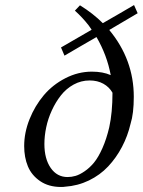

<svg xmlns="http://www.w3.org/2000/svg" viewBox="-20 -724 562 756"><path d="M246.1 -26.9Q261.7 -26.9 277.6 -31.5Q293.5 -36.1 313.2 -49.6Q333 -63 350.1 -83.7Q367.2 -104.5 383.3 -140.6Q399.4 -176.8 410.2 -223.1Q422.9 -280.8 422.9 -358.9Q410.2 -381.3 387 -394.3Q363.8 -407.2 333 -407.2Q299.3 -407.2 270 -391.1Q240.7 -375 220 -348.6Q199.2 -322.3 184.1 -289.3Q168.9 -256.3 161.9 -222.4Q154.8 -188.5 154.8 -157.2Q154.8 -98.6 179.7 -62.7Q204.6 -26.9 246.1 -26.9ZM75.2 -148.9Q75.2 -201.7 96.2 -254.4Q117.2 -307.1 152.1 -348.6Q187 -390.1 237.3 -416Q287.6 -441.9 341.8 -441.9Q385.3 -441.9 416 -428.2Q401.4 -506.8 359.9 -578.1Q338.9 -566.4 296.9 -541.7Q254.9 -517.1 233.9 -504.9L220.2 -537.1L340.8 -606.9Q338.9 -609.9 335 -615.5Q331.1 -621.1 329.1 -624Q304.7 -655.3 274.9 -682.1L294.9 -703.1Q346.2 -671.4 384.8 -632.8Q405.3 -644.5 446.3 -668.2Q487.3 -691.9 507.8 -704.1L522 -671.9L410.2 -606Q506.8 -489.3 506.8 -342.8Q506.8 -276.9 494.1 -236.8Q482.9 -188.5 460.4 -145.8Q438 -103 406 -68.8Q374 -34.7 330.1 -13.4Q286.1 7.8 235.8 11.2Q231 12.2 220.2 12.2Q171.9 12.2 138.2 -10.7Q104.5 -33.7 89.8 -69.1Q75.2 -104.5 75.2 -148.9Z"/></svg>

Font: Common Serif
Style: Italic
Weight: 400
Italic angle: -12°
Designer: Philipp H. Poll, Khaled Hosny
Foundry: Stefan Peev, Context Ltd.
Version: Version 1.026